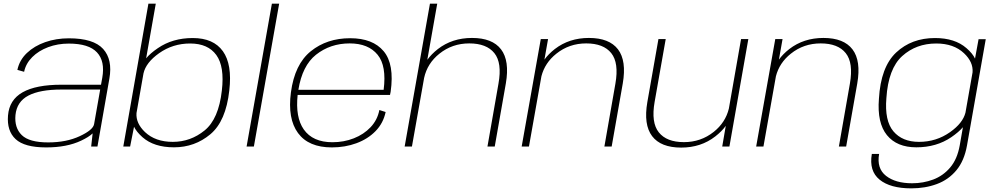

<svg xmlns="http://www.w3.org/2000/svg" viewBox="-20 -805 5479 1055"><path d="M481 0 489 -72Q468 -52 425.5 -32Q347.5 5 233.5 5Q114.5 5 65.8 -40.5Q17 -86 24 -170.5Q31 -256.5 104.5 -298Q178 -339.5 317.5 -339.5H535L542 -378Q558 -468.5 513 -517Q468 -565.5 358 -565.5Q297 -565.5 244.5 -545.8Q192 -526 157 -491Q122 -456 112.5 -410.5L75.5 -421Q87 -475 127.8 -513.8Q168.5 -552.5 228.5 -573.5Q288.5 -594.5 358.5 -594.5Q494 -594.5 546.8 -536Q599.5 -477.5 581 -373L515.5 0ZM497 -123 530.5 -313H317.5Q199.5 -313 136 -279.8Q72.5 -246.5 65 -173Q58.5 -103 99.5 -62.8Q140.5 -22.5 244.5 -22.5Q345 -22.5 418.2 -56.8Q491.5 -91 497 -123Z M657.5 0 795.5 -785H836L783 -484.5Q805.5 -512 847.5 -540.5Q928.5 -596 1039 -596Q1153 -596 1204.8 -523.5Q1256.5 -451 1240 -308.5Q1221.5 -139 1135.8 -67.2Q1050 4.5 936 4.5Q826 4.5 763 -51Q729.5 -81 716.5 -108.5L695 0ZM768.5 -402 730 -183.5Q726 -127.5 777 -79Q834 -25.5 929.5 -25.5Q1027 -25.5 1104.2 -88.2Q1181.5 -151 1199 -307.5Q1214.5 -439.5 1168.5 -502.8Q1122.5 -566 1025 -566Q929.5 -566 854 -512.5Q782 -461.5 768.5 -402Z M1335 0 1474 -785H1514L1375 0Z M1803.5 5Q1675.5 5 1617.5 -74Q1559.5 -153 1578.5 -297Q1599 -452 1687.8 -523.5Q1776.5 -595 1904 -595Q2028.5 -595 2088.2 -523.5Q2148 -452 2126.5 -300.5Q2125 -289.5 2123 -283.5H1615.5Q1602.5 -160.5 1649 -94Q1698.5 -23.5 1806.5 -23.5Q1869.5 -23.5 1924.2 -45Q1979 -66.5 2016.5 -106.2Q2054 -146 2064.5 -200.5L2099 -189.5Q2086 -128 2043.5 -84.5Q2001 -41 1938.5 -18Q1876 5 1803.5 5ZM1619.5 -311.5H2088Q2105 -443 2055 -504Q2004 -566.5 1901.5 -566.5Q1795 -566.5 1716 -504Q1641 -444 1619.5 -311.5Z M2203.5 0 2342.5 -785H2382.5L2328 -476.5Q2350.5 -507.5 2386 -535.5Q2465 -596.5 2573.5 -596.5Q2685.5 -596.5 2733.2 -533.8Q2781 -471 2759.5 -346.5L2698.5 0H2658.5L2719 -345.5Q2739.5 -459.5 2696.5 -513Q2653.5 -566.5 2558.5 -566.5Q2465 -566.5 2394.5 -510Q2328 -457 2310.5 -377L2243.5 0Z M2846.5 0 2951.5 -590.5H2991.5L2971.5 -477.5Q2993.5 -508 3028.5 -535.5Q3107.5 -596.5 3216 -596.5Q3328 -596.5 3375.8 -533.8Q3423.5 -471 3402 -346.5L3341 0H3301L3361.5 -345.5Q3381.5 -459.5 3338.8 -513Q3296 -566.5 3201 -566.5Q3107.5 -566.5 3037 -510Q2974 -460 2955 -386L2886.5 0Z M3948.5 0 3968 -113.5Q3946 -83 3910.5 -55.5Q3831.5 6 3723 6Q3611 6 3563.2 -57Q3515.5 -120 3537 -244L3598 -590.5H3638L3577 -245Q3557 -131.5 3600 -77.8Q3643 -24 3738 -24Q3831 -24 3902 -80.5Q3966.5 -132 3985 -208.5L4052 -590.5H4092L3988 0Z M4135 0 4240 -590.5H4280L4260 -477.5Q4282 -508 4317 -535.5Q4396 -596.5 4504.5 -596.5Q4616.5 -596.5 4664.2 -533.8Q4712 -471 4690.5 -346.5L4629.5 0H4589.5L4650 -345.5Q4670 -459.5 4627.2 -513Q4584.5 -566.5 4489.5 -566.5Q4396 -566.5 4325.5 -510Q4262.5 -460 4243.5 -386L4175 0Z M4987.5 230Q4872 230 4813.2 182.2Q4754.5 134.5 4770.5 41H4810.5Q4796.5 120.5 4848.5 161.2Q4900.5 202 4992 202Q5053 202 5107.8 181.5Q5162.5 161 5201.2 115.2Q5240 69.5 5253.5 -6L5271 -106Q5248.5 -79.5 5207 -51Q5125.5 4.5 5015 4.5Q4908 4.5 4853.5 -62.5Q4799 -129.5 4809.5 -262Q4819.5 -437 4904.2 -516.5Q4989 -596 5117.5 -596Q5227 -596 5290.5 -540.5Q5324.5 -511 5337.5 -483L5357 -589.5H5396.5L5293.5 -6Q5278.5 78.5 5235.2 130.5Q5192 182.5 5128 206.2Q5064 230 4987.5 230ZM5324 -407.5Q5328.5 -464 5277 -512.5Q5220.5 -566 5124.5 -566Q5014 -566 4937.5 -497Q4861 -428 4850.5 -266Q4840 -141.5 4889 -83.5Q4938 -25.5 5029.5 -25.5Q5125 -25.5 5200.5 -79Q5270.5 -128.5 5285 -186Z"/></svg>

Font: Anybody ExtraExpanded ExtraLight
Style: Italic
Weight: 200
Width: 8
Italic angle: -10°
Designer: Tyler Finck
Foundry: Etcetera Type Company
Version: Version 1.010; ttfautohint (v1.8.3) -l 8 -r 50 -G 200 -x 14 